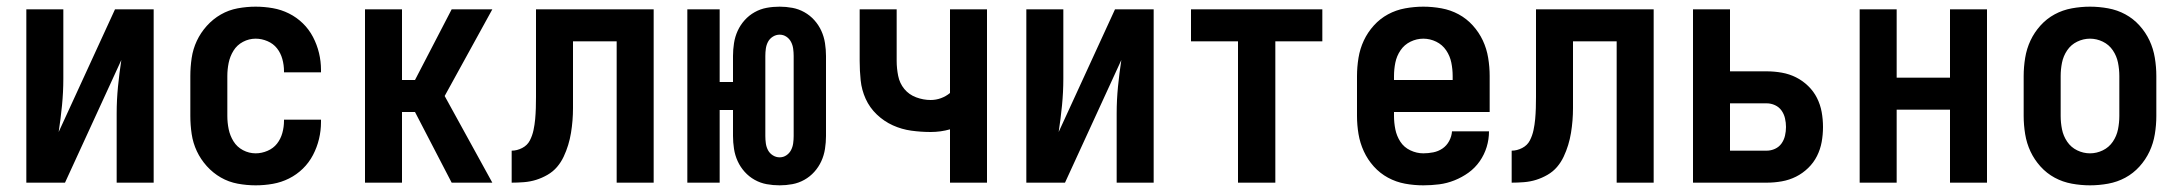

<svg xmlns="http://www.w3.org/2000/svg" viewBox="-20 -548 6540 576"><path d="M59 0V-520H170V-312Q170 -272 166 -231.5Q162 -191 156 -152L325 -520H441V0H330V-208Q330 -248 334 -288.5Q338 -329 344 -368L175 0Z M747 8Q720 8 693 3Q666 -2 642.5 -15.5Q619 -29 600.5 -49.5Q582 -70 570.5 -94.5Q559 -119 555 -146Q551 -173 551 -200V-320Q551 -347 555 -374Q559 -401 570.5 -425.5Q582 -450 600.5 -470.5Q619 -491 642.5 -504.5Q666 -518 693 -523Q720 -528 747 -528Q773 -528 798.5 -523.5Q824 -519 847 -507.5Q870 -496 888.5 -478Q907 -460 919 -437Q931 -414 937 -389Q943 -364 943 -338V-331H832V-334Q832 -353 827 -371Q822 -389 811 -403Q800 -417 782.5 -424.5Q765 -432 747 -432Q727 -432 709 -422.5Q691 -413 680.5 -396Q670 -379 666 -359.5Q662 -340 662 -320V-200Q662 -180 666 -160.5Q670 -141 680.5 -124Q691 -107 709 -97.5Q727 -88 747 -88Q765 -88 782.5 -95.5Q800 -103 811 -117Q822 -131 827 -149Q832 -167 832 -186V-189H943V-182Q943 -156 937 -131Q931 -106 919 -83Q907 -60 888.5 -42Q870 -24 847 -12.5Q824 -1 798.5 3.5Q773 8 747 8Z M1335 0 1225 -212H1186V0H1075V-520H1186V-308H1225L1335 -520H1457L1314 -260L1457 0Z M1515 0V-96Q1531 -96 1546.5 -104Q1562 -112 1569.5 -126.5Q1577 -141 1580.5 -157.5Q1584 -174 1585.5 -190.5Q1587 -207 1587.5 -223.5Q1588 -240 1588 -257V-520H1941V0H1830V-424H1699V-261Q1699 -242 1699 -223.5Q1699 -205 1697.5 -186.5Q1696 -168 1693 -149.5Q1690 -131 1684.5 -113Q1679 -95 1671 -78Q1663 -61 1651 -47Q1639 -33 1622.5 -23.5Q1606 -14 1588.5 -8.5Q1571 -3 1552 -1.5Q1533 0 1515 0Z M2319 8Q2299 8 2280 4.5Q2261 1 2244 -8.5Q2227 -18 2214 -32.5Q2201 -47 2193 -64.5Q2185 -82 2182 -101.5Q2179 -121 2179 -140V-218H2139V0H2042V-520H2139V-302H2179V-380Q2179 -399 2182 -418.5Q2185 -438 2193 -455.5Q2201 -473 2214 -487.5Q2227 -502 2244 -511.5Q2261 -521 2280 -524.5Q2299 -528 2319 -528Q2338 -528 2357 -524.5Q2376 -521 2393 -511.5Q2410 -502 2423 -487.5Q2436 -473 2444 -455.5Q2452 -438 2455 -418.5Q2458 -399 2458 -380V-140Q2458 -121 2455 -101.5Q2452 -82 2444 -64.5Q2436 -47 2423 -32.5Q2410 -18 2393 -8.5Q2376 1 2357 4.5Q2338 8 2319 8ZM2319 -76Q2330 -76 2339 -82Q2348 -88 2353 -97.5Q2358 -107 2359.5 -118Q2361 -129 2361 -140V-380Q2361 -391 2359.5 -402Q2358 -413 2353 -422.5Q2348 -432 2339 -438Q2330 -444 2319 -444Q2308 -444 2298.5 -438Q2289 -432 2284 -422.5Q2279 -413 2277.5 -402Q2276 -391 2276 -380V-140Q2276 -129 2277.5 -118Q2279 -107 2284 -97.5Q2289 -88 2298.5 -82Q2308 -76 2319 -76Z M2830 0V-160Q2816 -156 2801.5 -154Q2787 -152 2772 -152Q2743 -152 2714 -156Q2685 -160 2658.5 -172Q2632 -184 2610.5 -204.5Q2589 -225 2577 -251.5Q2565 -278 2562 -307Q2559 -336 2559 -365V-520H2670V-365Q2670 -343 2674.5 -320.5Q2679 -298 2693 -281Q2707 -264 2728.5 -256Q2750 -248 2772 -248Q2788 -248 2803 -253.5Q2818 -259 2830 -269V-520H2941V0Z M3059 0V-520H3170V-312Q3170 -272 3166 -231.5Q3162 -191 3156 -152L3325 -520H3441V0H3330V-208Q3330 -248 3334 -288.5Q3338 -329 3344 -368L3175 0Z M3694 0V-424H3553V-520H3947V-424H3806V0Z M4250 8Q4222 8 4195 3Q4168 -2 4144 -15Q4120 -28 4101.5 -48.5Q4083 -69 4071.5 -94Q4060 -119 4055.5 -146Q4051 -173 4051 -200V-320Q4051 -347 4055.5 -374.5Q4060 -402 4071.5 -426.5Q4083 -451 4101.5 -471.5Q4120 -492 4144 -505Q4168 -518 4195.5 -523Q4223 -528 4250 -528Q4277 -528 4304.5 -523Q4332 -518 4356 -505Q4380 -492 4398.5 -471.5Q4417 -451 4428.5 -426.5Q4440 -402 4444.5 -374.5Q4449 -347 4449 -320V-212H4162V-200Q4162 -180 4166 -160Q4170 -140 4181 -123Q4192 -106 4211 -97Q4230 -88 4250 -88Q4265 -88 4280 -91Q4295 -94 4307.5 -102.5Q4320 -111 4327.5 -125Q4335 -139 4336 -154H4447Q4447 -130 4440 -107Q4433 -84 4419 -64Q4405 -44 4385.5 -30Q4366 -16 4343.5 -7Q4321 2 4297.5 5Q4274 8 4250 8ZM4162 -308H4338V-320Q4338 -340 4334 -360Q4330 -380 4318.5 -397Q4307 -414 4288.5 -423Q4270 -432 4250 -432Q4230 -432 4211.5 -423Q4193 -414 4181.5 -397Q4170 -380 4166 -360Q4162 -340 4162 -320Z M4515 0V-96Q4531 -96 4546.5 -104Q4562 -112 4569.5 -126.5Q4577 -141 4580.5 -157.5Q4584 -174 4585.5 -190.5Q4587 -207 4587.5 -223.5Q4588 -240 4588 -257V-520H4941V0H4830V-424H4699V-261Q4699 -242 4699 -223.5Q4699 -205 4697.5 -186.5Q4696 -168 4693 -149.5Q4690 -131 4684.5 -113Q4679 -95 4671 -78Q4663 -61 4651 -47Q4639 -33 4622.5 -23.5Q4606 -14 4588.5 -8.5Q4571 -3 4552 -1.5Q4533 0 4515 0Z M5059 0V-520H5170V-334H5280Q5303 -334 5325.5 -330Q5348 -326 5368 -316Q5388 -306 5404.5 -290Q5421 -274 5431 -254Q5441 -234 5445 -212Q5449 -190 5449 -167Q5449 -144 5445 -122Q5441 -100 5431 -80Q5421 -60 5404.5 -44Q5388 -28 5368 -18Q5348 -8 5325.5 -4Q5303 0 5280 0ZM5170 -96H5280Q5293 -96 5305 -101.5Q5317 -107 5324.5 -117.5Q5332 -128 5335 -141Q5338 -154 5338 -167Q5338 -180 5335 -193Q5332 -206 5324.5 -216.5Q5317 -227 5305 -232.5Q5293 -238 5280 -238H5170Z M5559 0V-520H5670V-315H5830V-520H5941V0H5830V-219H5670V0Z M6250 8Q6223 8 6195.5 3Q6168 -2 6144 -15Q6120 -28 6101.5 -48.5Q6083 -69 6071.5 -93.5Q6060 -118 6055.5 -145.5Q6051 -173 6051 -200V-320Q6051 -347 6055.5 -374.5Q6060 -402 6071.5 -426.5Q6083 -451 6101.5 -471.5Q6120 -492 6144 -505Q6168 -518 6195.5 -523Q6223 -528 6250 -528Q6277 -528 6304.5 -523Q6332 -518 6356 -505Q6380 -492 6398.5 -471.5Q6417 -451 6428.5 -426.5Q6440 -402 6444.5 -374.5Q6449 -347 6449 -320V-200Q6449 -173 6444.5 -145.5Q6440 -118 6428.5 -93.5Q6417 -69 6398.5 -48.5Q6380 -28 6356 -15Q6332 -2 6304.5 3Q6277 8 6250 8ZM6250 -88Q6270 -88 6288.5 -97Q6307 -106 6318.5 -123Q6330 -140 6334 -160Q6338 -180 6338 -200V-320Q6338 -340 6334 -360Q6330 -380 6318.5 -397Q6307 -414 6288.5 -423Q6270 -432 6250 -432Q6230 -432 6211.5 -423Q6193 -414 6181.5 -397Q6170 -380 6166 -360Q6162 -340 6162 -320V-200Q6162 -180 6166 -160Q6170 -140 6181.5 -123Q6193 -106 6211.5 -97Q6230 -88 6250 -88Z"/></svg>

Font: Iosevka
Style: Bold
Weight: 700
Monospace: yes
Designer: Belleve Invis
Foundry: Belleve Invis
Version: Version 32.5.0; ttfautohint (v1.8.4)